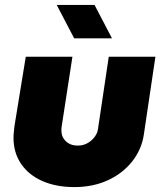

<svg xmlns="http://www.w3.org/2000/svg" viewBox="-20 -749 658 782"><path d="M613 -518 566 -202Q557 -140 518 -91Q479 -42 418.5 -14.5Q358 13 283 13Q209 13 153 -11.5Q97 -36 66 -81.5Q35 -127 35 -188Q35 -199 36.5 -212.5Q38 -226 39 -236L85 -518H275L232 -239Q231 -235 230.5 -228Q230 -221 230 -218Q230 -191 248.5 -173.5Q267 -156 296 -156Q319 -156 336.5 -166Q354 -176 365.5 -191.5Q377 -207 379 -223L423 -518ZM282 -593 211 -729H365L436 -593Z"/></svg>

Font: MuseoModerno Black
Style: Italic
Weight: 900
Italic angle: -9°
Designer: Pablo Cosgaya, Héctor Gatti, Marcela Romero, and the Authors of The MuseoModerno Project.
Foundry: Omnibus-Type Team
Version: Version 1.003